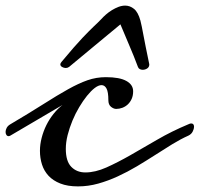

<svg xmlns="http://www.w3.org/2000/svg" viewBox="-37 -644 712 685"><path d="M0 -160.2Q-3.4 -158.2 -6.3 -158.2Q-11.2 -158.2 -14.2 -162.6Q-17.1 -167 -17.1 -173.3Q-17.1 -180.2 -13.2 -187.7Q-9.3 -195.3 0 -200.7Q69.3 -241.7 118.4 -272.9Q167.5 -304.2 205.6 -325.4Q243.7 -346.7 275.1 -357.7Q306.6 -368.7 340.8 -368.7Q389.6 -368.7 413.8 -355.2Q438 -341.8 438 -318.4Q438 -303.2 432.9 -291.5Q427.7 -279.8 419.2 -271.7Q410.6 -263.7 399.7 -259.5Q388.7 -255.4 377.4 -255.4Q368.7 -255.4 359.1 -262.9Q349.6 -270.5 349.6 -286.6Q349.6 -315.9 343 -328.1Q336.4 -340.3 325.2 -340.3Q314.5 -340.3 301 -330.1Q287.6 -319.8 273.4 -302.2Q259.3 -284.7 245.6 -261.7Q231.9 -238.8 221.4 -213.4Q210.9 -188 204.3 -162.1Q197.8 -136.2 197.8 -112.8Q197.8 -68.8 217.3 -48.8Q236.8 -28.8 267.6 -28.8Q302.7 -28.8 342.3 -46.4Q381.8 -64 427.2 -89.8Q472.7 -115.7 524.2 -145.8Q575.7 -175.8 635.3 -200.7Q641.1 -203.6 645 -203.6Q655.3 -203.6 655.3 -191.4Q655.3 -184.6 650.6 -175Q646 -165.5 635.3 -160.2Q606.9 -147.5 577.1 -129.2Q547.4 -110.8 515.9 -90.6Q484.4 -70.3 451.2 -50.5Q418 -30.8 383.5 -14.9Q349.1 1 313.5 11Q277.8 21 241.2 21Q204.1 21 178.2 10.7Q152.3 0.5 136.2 -16.8Q120.1 -34.2 112.8 -57.1Q105.5 -80.1 105.5 -106Q105.5 -128.4 111.6 -152.1Q117.7 -175.8 128.4 -197.5Q139.2 -219.2 154.1 -237.8Q168.9 -256.3 186 -269.5ZM463.9 -570.8Q466.3 -561.5 468.8 -549.3Q471.2 -537.1 474.6 -519.3Q478 -501.5 482.9 -476.6Q487.8 -451.7 495.1 -417Q495.1 -416 495.4 -415.5Q495.6 -415 495.6 -414.1Q495.6 -404.8 488.3 -399.9Q481 -395 472.2 -395Q466.3 -395 461.7 -397.5Q457 -399.9 455.1 -405.3Q440.9 -443.4 424.6 -481.2Q408.2 -519 392.6 -557.1Q346.7 -519 301.8 -481.9Q256.8 -444.8 209.5 -405.3Q204.1 -401.4 197.8 -401.4Q190.9 -401.4 184.6 -405Q178.2 -408.7 178.2 -414.6Q178.2 -418 182.6 -423.3Q207 -452.6 225.3 -473.6Q243.7 -494.6 257.3 -509Q271 -523.4 280.8 -533.2Q290.5 -543 297.9 -550Q305.2 -557.1 311.3 -562.7Q317.4 -568.4 323.7 -575.2Q331.1 -583.5 340.8 -592Q350.6 -600.6 362.1 -607.7Q373.5 -614.7 385.7 -619.4Q397.9 -624 409.7 -624Q426.8 -624 441.2 -612.3Q455.6 -600.6 463.9 -570.8Z"/></svg>

Font: Meddon
Style: Regular
Weight: 400
Designer: Vernon Adams
Foundry: Vernon Adams
Version: Version 1.000